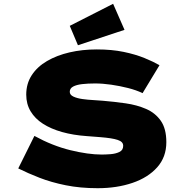

<svg xmlns="http://www.w3.org/2000/svg" viewBox="-20 -980 997 1010"><path d="M494 10Q402 10 325.5 -5.5Q249 -21 187.5 -45Q126 -69 76 -94L161 -265Q256 -213 350 -190Q444 -167 515 -167Q535 -167 561.5 -169Q588 -171 608 -180.5Q628 -190 628 -213Q628 -224 621 -231.5Q614 -239 599 -244Q584 -249 561.5 -252.5Q539 -256 508 -258.5Q477 -261 437 -264Q365 -269 306.5 -285.5Q248 -302 206 -329Q164 -356 141 -394.5Q118 -433 118 -482Q118 -540 147 -584.5Q176 -629 227.5 -659Q279 -689 346 -704.5Q413 -720 489 -720Q568 -720 630.5 -707Q693 -694 740.5 -674.5Q788 -655 819 -637L730 -490Q697 -506 653.5 -517Q610 -528 565 -534.5Q520 -541 480 -541Q442 -541 412 -537.5Q382 -534 364.5 -524.5Q347 -515 347 -497Q347 -481 366 -472Q385 -463 413.5 -459Q442 -455 471.5 -453.5Q501 -452 521 -450Q581 -445 640.5 -436.5Q700 -428 748.5 -407Q797 -386 826 -344.5Q855 -303 855 -232Q855 -154 807 -100Q759 -46 677 -18Q595 10 494 10ZM390 -742 347 -844 575 -960 635 -823Z"/></svg>

Font: Lexend Zetta Black
Style: Regular
Weight: 900
Designer: Bonnie Shaver-Troup, Thomas Jockin
Foundry: Lexend
Version: Version 1.007